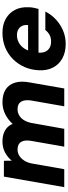

<svg xmlns="http://www.w3.org/2000/svg" viewBox="497 -1054 568 1603"><g transform="rotate(-90 781.5 -252.0)"><path d="M21 0 109 -504H241L242 -438Q270 -473 310.5 -494.5Q351 -516 402 -516Q439 -516 468 -506Q497 -496 517.5 -477.5Q538 -459 549 -431Q584 -470 630.5 -493Q677 -516 729 -516Q796 -516 837 -489Q878 -462 893.5 -411Q909 -360 895 -287L845 0H696L744 -274Q753 -329 735 -359.5Q717 -390 672 -390Q645 -390 621.5 -377Q598 -364 582 -339Q566 -314 558 -280L508 0H359L407 -274Q417 -329 399 -359.5Q381 -390 335 -390Q306 -390 282.5 -375Q259 -360 242 -333Q225 -306 218 -268L171 0Z M1217 12Q1147 12 1096 -16Q1045 -44 1019 -95Q993 -146 997 -214Q1000 -276 1023.5 -330.5Q1047 -385 1088.5 -427Q1130 -469 1186 -492.5Q1242 -516 1309 -516Q1378 -516 1427 -488Q1476 -460 1501 -411.5Q1526 -363 1523 -299Q1523 -276 1518.5 -254.5Q1514 -233 1509 -215H1101L1117 -302H1374Q1377 -332 1367 -352.5Q1357 -373 1337 -384Q1317 -395 1290 -395Q1258 -395 1229 -380Q1200 -365 1179.5 -335Q1159 -305 1151 -259L1146 -229Q1140 -195 1148.5 -168Q1157 -141 1179.5 -125.5Q1202 -110 1237 -110Q1270 -110 1293.5 -123.5Q1317 -137 1333 -158H1487Q1463 -110 1422.5 -71.5Q1382 -33 1329.5 -10.5Q1277 12 1217 12Z"/></g></svg>

Font: DM Sans Black
Style: Italic
Weight: 900
Italic angle: -10°
Designer: Colophon Foundry, Jonny Pinhorn
Foundry: Colophon Foundry
Version: Version 4.004;gftools[0.9.30]